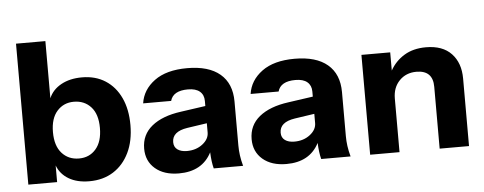

<svg xmlns="http://www.w3.org/2000/svg" viewBox="-49 -843 2463 977"><g transform="rotate(-5 1182.5 -355.0)"><path d="M371 10Q309 10 266.5 -15Q224 -40 207 -85V0H60V-720H210V-428Q228 -471 272.5 -495.5Q317 -520 379 -520Q448 -520 498.5 -487.5Q549 -455 576.5 -396Q604 -337 604 -257Q604 -176 575 -116Q546 -56 494 -23Q442 10 371 10ZM329 -110Q382 -110 415 -148Q448 -186 448 -256Q448 -326 414.5 -363Q381 -400 327 -400Q275 -400 241.5 -362.5Q208 -325 208 -255Q208 -185 241.5 -147.5Q275 -110 329 -110Z M829 10Q753 10 708 -28.5Q663 -67 663 -131Q663 -202 716.5 -245.5Q770 -289 866 -302L992 -320V-346Q992 -377 971.5 -394.5Q951 -412 911 -412Q835 -412 821 -361H678Q688 -430 749 -475Q810 -520 916 -520Q1026 -520 1084 -471Q1142 -422 1142 -330V-105Q1142 -80 1145.5 -54.5Q1149 -29 1157 0H1007Q998 -34 996 -83Q948 10 829 10ZM813 -151Q813 -126 831 -113Q849 -100 879 -100Q926 -100 959 -125.5Q992 -151 992 -185V-232L891 -217Q813 -205 813 -151Z M1378 10Q1302 10 1257 -28.5Q1212 -67 1212 -131Q1212 -202 1265.5 -245.5Q1319 -289 1415 -302L1541 -320V-346Q1541 -377 1520.5 -394.5Q1500 -412 1460 -412Q1384 -412 1370 -361H1227Q1237 -430 1298 -475Q1359 -520 1465 -520Q1575 -520 1633 -471Q1691 -422 1691 -330V-105Q1691 -80 1694.5 -54.5Q1698 -29 1706 0H1556Q1547 -34 1545 -83Q1497 10 1378 10ZM1362 -151Q1362 -126 1380 -113Q1398 -100 1428 -100Q1475 -100 1508 -125.5Q1541 -151 1541 -185V-232L1440 -217Q1362 -205 1362 -151Z M1806 0V-510H1953V-417Q1979 -464 2025 -492Q2071 -520 2136 -520Q2221 -520 2266 -472.5Q2311 -425 2311 -345V0H2161V-316Q2161 -400 2077 -400Q2024 -400 1990 -365Q1956 -330 1956 -274V0Z"/></g></svg>

Font: Instrument Sans
Style: Bold
Weight: 700
Designer: Rodrigo Fuenzalida
Foundry: fragTYPE
Version: Version 1.000; ttfautohint (v1.8.4.7-5d5b);gftools[0.9.28]